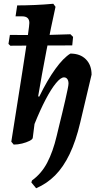

<svg xmlns="http://www.w3.org/2000/svg" viewBox="-20 -757 533 1016"><path d="M171.3 239.2 145.9 208.5 149.4 197.8Q199.4 161.8 230 103.4Q260.5 45 279.9 -37.5Q285.2 -61.1 293.4 -93.7Q301.6 -126.4 310 -161.5Q318.4 -196.6 325.8 -228.9Q333.2 -261.2 337.8 -284.1Q342.5 -306.9 342.5 -314.6Q342.5 -330.3 336.1 -338.9Q329.6 -347.6 318.5 -347.6Q301.4 -347.6 276 -316.8Q250.6 -286 221.4 -230.3Q192.3 -174.7 162.6 -100.7L153.4 -28Q152.9 -20 136.4 -11.6Q119.8 -3.2 97 2.5Q74.2 8.1 52.6 8.1L39.8 -7.2Q58.3 -125.2 72.9 -216.7Q87.5 -308.1 98 -376.1Q108.5 -444.2 115.8 -491.7Q123.2 -539.3 127.4 -569.3Q131.6 -599.4 133.5 -615.2Q135.3 -630.9 135.3 -635.6Q135.3 -670.5 97.4 -670.5H62.3L71 -728.4Q112.8 -728.4 163.5 -730.5Q214.2 -732.7 262.1 -737.1L273.8 -721Q262.8 -672.1 250.5 -612.5Q238.2 -553 225.8 -489.5Q213.4 -426.1 202.2 -363.7Q191 -301.2 181.8 -247L187.7 -245.8Q230.7 -333.8 272.9 -392.1Q315 -450.5 352.5 -473.5Q404.5 -473.5 434.5 -443.2Q464.6 -412.9 464.6 -362.1L404.6 -108.7Q381.4 -10.2 348.3 58.6Q315.3 127.3 271.6 171.1Q228 214.8 171.3 239.2ZM34.7 -515.1 24.8 -524.6 32.3 -572.2 201.7 -571.2 352.8 -575.7 366.7 -561.8 362.3 -516.7 177.9 -516.1Z"/></svg>

Font: Alegreya
Style: Italic
Weight: 400
Italic angle: -7°
Designer: Juan Pablo del Peral
Foundry: Huerta Tipografica
Version: Version 2.009